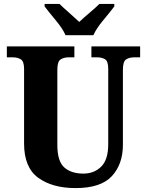

<svg xmlns="http://www.w3.org/2000/svg" viewBox="-20 -951 751 981"><path d="M366 10Q495 10 551.5 -51Q608 -112 608 -212V-595Q608 -637 624.5 -647.5Q641 -658 665 -658H696V-714H447V-658H477Q501 -658 517 -648Q533 -638 533 -599V-214Q533 -135 497 -99.5Q461 -64 406 -64Q344 -64 308.5 -95.5Q273 -127 273 -210V-595Q273 -637 290 -647.5Q307 -658 330 -658H360V-714H15V-658H46Q69 -658 86 -648Q103 -638 103 -599V-218Q103 -95 175.5 -42.5Q248 10 366 10ZM315 -771H457Q472 -805 507 -847Q542 -889 564 -918V-931H488Q471 -914 438.5 -886.5Q406 -859 385 -839Q364 -859 332.5 -886.5Q301 -914 284 -931H208V-918Q230 -889 265 -847Q300 -805 315 -771Z"/></svg>

Font: Noto Serif SemiCondensed Extra
Style: Regular
Weight: 800
Width: 4
Designer: Monotype Design Team
Foundry: Monotype Imaging Inc.
Version: Version 1.002